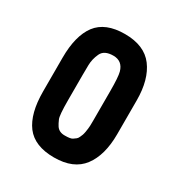

<svg xmlns="http://www.w3.org/2000/svg" viewBox="-140 -662 720 768"><g transform="rotate(30 219.5 -278.0)"><path d="M280.3 -335.9Q280.3 -400.4 274.4 -422.4Q262.7 -464.8 220.7 -464.8Q178.7 -464.8 166 -437.5Q153.3 -410.2 152.8 -381.8Q152.3 -354 152.3 -335.9V-220.2Q152.3 -149.9 159.2 -134.8Q166 -119.1 172.4 -109.4Q185.1 -90.3 211.9 -90.8Q238.8 -90.8 246.6 -96.7Q253.9 -102.5 258.8 -105.5Q263.7 -109.4 267.1 -117.2Q270.5 -125 272.5 -129.9Q274.4 -134.8 276.4 -145.5Q277.8 -156.2 278.8 -162.1Q280.3 -169.9 280.3 -199.7ZM87.9 -45.9Q48.3 -98.6 48.3 -200.2V-356Q48.3 -457.5 87.9 -510.3Q127.9 -563 217.8 -563Q307.6 -563 349.1 -507.8Q390.6 -452.6 390.6 -356V-200.2Q390.6 -103.5 349.1 -48.3Q307.6 6.8 217.8 6.8Q127.9 6.8 87.9 -45.9Z"/></g></svg>

Font: Oswald
Style: Book
Weight: 400
Designer: vernon adams
Foundry: vernon adams
Version: Version 1.000